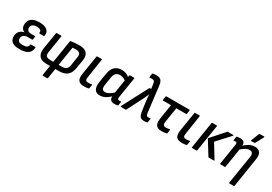

<svg xmlns="http://www.w3.org/2000/svg" viewBox="34 -1734 4174 2947"><g transform="rotate(30 2121.0 -260.5)"><path d="M209 11Q116 11 74.5 -24Q33 -59 38 -128Q41 -177 70.5 -209.5Q100 -242 149 -251V-253Q115 -265 99 -295Q83 -325 87 -369Q93 -433 140.5 -466.5Q188 -500 278 -500Q366 -500 411.5 -464Q457 -428 443 -360Q442 -350 434 -350H361Q351 -350 352 -360Q358 -392 336 -407Q314 -422 270 -422Q226 -422 201.5 -404Q177 -386 175 -350Q174 -317 192 -299.5Q210 -282 252 -282H317Q327 -282 325 -272L318 -223Q317 -213 307 -213H233Q188 -213 162 -194Q136 -175 133 -139Q130 -102 150.5 -85Q171 -68 221 -68Q270 -68 293.5 -82Q317 -96 322 -129Q322 -139 332 -139H404Q413 -139 413 -129Q409 -59 360 -24Q311 11 209 11Z M728 185Q718 185 720 175L747 0H688Q593 0 554 -47.5Q515 -95 529 -189L576 -479Q578 -489 588 -489H662Q673 -489 671 -479L623 -177Q614 -124 635 -102.5Q656 -81 705 -81H760L823 -478Q824 -487 835 -489Q866 -494 904.5 -497Q943 -500 983 -500Q1044 -500 1082 -480.5Q1120 -461 1135 -421.5Q1150 -382 1140 -320L1117 -180Q1103 -87 1051.5 -43.5Q1000 0 906 0H842L814 175Q812 185 802 185ZM854 -81H911Q961 -81 988 -103.5Q1015 -126 1022 -175L1045 -326Q1054 -373 1033.5 -396Q1013 -419 971 -419Q954 -419 938 -418Q922 -417 907 -415Z M1357 11Q1284 11 1255.5 -24Q1227 -59 1239 -141L1293 -479Q1295 -489 1305 -489H1380Q1390 -489 1388 -479L1335 -135Q1329 -99 1341 -84.5Q1353 -70 1385 -70Q1400 -70 1415 -72Q1430 -74 1443 -77Q1454 -78 1452 -66L1442 -8Q1441 1 1432 3Q1418 6 1397.5 8.5Q1377 11 1357 11Z M1633 11Q1567 11 1540.5 -35Q1514 -81 1527 -163L1554 -328Q1568 -418 1616.5 -459Q1665 -500 1736 -500Q1780 -500 1816.5 -484.5Q1853 -469 1876 -446L1866 -371Q1840 -392 1811 -404.5Q1782 -417 1752 -417Q1707 -417 1680.5 -392Q1654 -367 1645 -311L1623 -169Q1616 -121 1629 -97.5Q1642 -74 1679 -74Q1711 -74 1746.5 -94Q1782 -114 1834 -161L1827 -89Q1792 -57 1761 -34.5Q1730 -12 1698.5 -0.5Q1667 11 1633 11ZM1894 11Q1847 11 1825.5 -12Q1804 -35 1811 -86L1814 -107L1813 -131L1856 -403L1866 -433L1873 -479Q1875 -489 1884 -489H1954Q1965 -489 1963 -479L1906 -121Q1901 -90 1907 -80.5Q1913 -71 1929 -71Q1938 -71 1946 -71.5Q1954 -72 1961 -73Q1970 -75 1968 -65L1958 -6Q1957 4 1946 5Q1934 8 1922 9.5Q1910 11 1894 11Z M2421 11Q2386 11 2365 0Q2344 -11 2332.5 -41Q2321 -71 2314 -128L2294 -274Q2291 -299 2288.5 -326.5Q2286 -354 2285 -382H2283Q2271 -354 2258.5 -326.5Q2246 -299 2232 -271L2098 -8Q2095 0 2086 0H2004Q1994 0 1999 -12L2235 -462Q2239 -471 2247 -471H2269L2257 -558Q2252 -592 2239.5 -602Q2227 -612 2201 -612Q2191 -612 2182.5 -611.5Q2174 -611 2164 -609Q2153 -608 2155 -618L2164 -678Q2165 -687 2174 -688Q2200 -694 2235 -694Q2291 -694 2317 -667.5Q2343 -641 2351 -574L2405 -129Q2408 -105 2413.5 -92.5Q2419 -80 2428 -75.5Q2437 -71 2449 -71Q2457 -71 2463.5 -71.5Q2470 -72 2480 -74Q2491 -76 2489 -64L2480 -6Q2479 4 2469 5Q2456 8 2443.5 9.5Q2431 11 2421 11Z M2731 11Q2684 11 2655.5 -5Q2627 -21 2617.5 -56.5Q2608 -92 2616 -148L2657 -407H2517Q2507 -407 2509 -417L2519 -479Q2521 -489 2530 -489H2937Q2947 -489 2945 -479L2935 -417Q2934 -407 2924 -407H2752L2709 -139Q2704 -103 2716 -86.5Q2728 -70 2758 -70Q2777 -70 2794 -72.5Q2811 -75 2826 -78Q2835 -80 2833 -69L2826 -10Q2825 -6 2822.5 -4Q2820 -2 2816 0Q2800 4 2777.5 7.5Q2755 11 2731 11Z M3092 11Q3019 11 2990.5 -24Q2962 -59 2974 -141L3028 -479Q3030 -489 3040 -489H3115Q3125 -489 3123 -479L3070 -135Q3064 -99 3076 -84.5Q3088 -70 3120 -70Q3135 -70 3150 -72Q3165 -74 3178 -77Q3189 -78 3187 -66L3177 -8Q3176 1 3167 3Q3153 6 3132.5 8.5Q3112 11 3092 11Z M3564 0Q3556 0 3552 -6L3404 -245Q3401 -251 3406 -257L3608 -484Q3612 -489 3622 -489H3713Q3719 -489 3720 -486Q3721 -483 3716 -477L3510 -252L3657 -12Q3660 -8 3657.5 -4Q3655 0 3649 0ZM3267 0Q3257 0 3259 -11L3333 -479Q3335 -489 3344 -489H3420Q3429 -489 3428 -479L3353 -11Q3351 0 3342 0Z M4035 185Q4024 185 4026 175L4106 -327Q4120 -416 4046 -416Q4014 -416 3977 -395Q3940 -374 3890 -329L3897 -401Q3950 -451 3997 -475.5Q4044 -500 4093 -500Q4159 -500 4187.5 -460Q4216 -420 4202 -338L4121 175Q4119 185 4109 185ZM3769 0Q3758 0 3760 -10L3817 -372Q3822 -402 3816.5 -410.5Q3811 -419 3794 -419Q3787 -419 3780 -418.5Q3773 -418 3766 -417Q3757 -416 3758 -425L3767 -484Q3768 -489 3770.5 -491.5Q3773 -494 3778 -495Q3793 -498 3808.5 -499Q3824 -500 3837 -500Q3881 -500 3900.5 -477.5Q3920 -455 3914 -410L3911 -390V-359L3855 -10Q3853 0 3844 0ZM3997 -546Q3993 -546 3992 -549.5Q3991 -553 3993 -558L4047 -696Q4050 -702 4054 -704Q4058 -706 4064 -706H4135Q4141 -706 4142.5 -702Q4144 -698 4141 -693L4066 -556Q4061 -546 4049 -546Z"/></g></svg>

Font: Sofia Sans Semi Condensed SemiBold
Style: Italic
Weight: 600
Italic angle: -9°
Version: Version 4.100